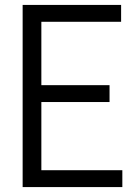

<svg xmlns="http://www.w3.org/2000/svg" viewBox="-20 -760 537 780"><path d="M148 -68.5H477V0H72V-740H472V-671.5H148V-414H425V-345.5H148Z"/></svg>

Font: Encode Sans Condensed
Style: Regular
Weight: 400
Width: 3
Designer: Multiple Designers
Foundry: Impallari Type
Version: Version 2.000